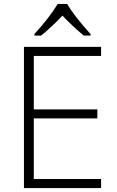

<svg xmlns="http://www.w3.org/2000/svg" viewBox="-20 -951 592 971"><path d="M491.2 0H101.1V-713.9H491.2V-668H150.9V-397.9H472.2V-352.1H150.9V-45.9H491.2ZM438 -771H403.8Q344.2 -820.3 295.9 -872.1Q243.2 -816.4 188 -771H153.8V-778.8Q227.5 -858.4 272 -931.2H319.8Q353 -872.6 438 -778.8Z"/></svg>

Font: OpenSans-Light
Style: Regular
Weight: 300
Foundry: Ascender Corporation
Version: Version 1.10